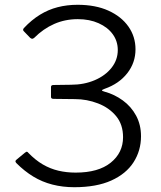

<svg xmlns="http://www.w3.org/2000/svg" viewBox="-20 -772 674 802"><path d="M80 -641Q73 -647 80 -655Q112 -689 147 -710.5Q182 -732 221 -742Q260 -752 304 -752Q379 -752 433 -727.5Q487 -703 516.5 -661Q546 -619 546 -566Q546 -510 511.5 -466Q477 -422 417 -401Q406 -397 406 -394.5Q406 -392 417 -389Q458 -378 493 -352.5Q528 -327 548.5 -289Q569 -251 569 -203Q569 -143 538 -94.5Q507 -46 445 -18Q383 10 290 10Q242 10 199 -1Q156 -12 119 -34.5Q82 -57 48 -91Q44 -96 44.5 -99Q45 -102 50 -106L84 -134Q90 -139 93 -138Q96 -137 98 -134Q128 -103 159 -85Q190 -67 224 -59Q258 -51 296 -51Q391 -51 442.5 -92.5Q494 -134 494 -199Q494 -252 465 -287Q436 -322 389.5 -340Q343 -358 293 -358L204 -359Q193 -359 193 -367V-409Q193 -417 204 -417L276 -418Q331 -418 375.5 -437Q420 -456 446 -489Q472 -522 472 -563Q472 -600 451 -629Q430 -658 392 -675Q354 -692 305 -692Q252 -692 206.5 -672Q161 -652 123 -614Q118 -610 114.5 -610Q111 -610 106 -614L80 -641Z"/></svg>

Font: Libre Franklin Light
Style: Regular
Weight: 300
Designer: Pablo Impallari, Rodrigo Fuenzalida, Nhung Nguyen
Foundry: Impallari Type
Version: Version 3.000